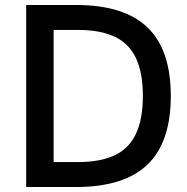

<svg xmlns="http://www.w3.org/2000/svg" viewBox="-20 -750 748 770"><path d="M85 0V-730H285Q478 -730 571.5 -640Q665 -550 665 -365Q665 -180 571.5 -90Q478 0 285 0ZM292 -100Q383 -100 440.5 -127.5Q498 -155 525.5 -214Q553 -273 553 -365Q553 -458 525.5 -516.5Q498 -575 440.5 -602.5Q383 -630 292 -630H195V-100Z"/></svg>

Font: M PLUS 1 Medium
Style: Regular
Weight: 500
Designer: Coji Morishita
Foundry: UNDERFOREST DESIGN
Version: Version 1.001